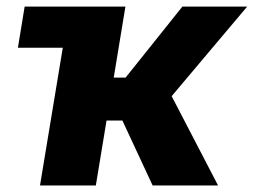

<svg xmlns="http://www.w3.org/2000/svg" viewBox="-20 -566 774 586"><path d="M34.7 -420.4 55.2 -545.9H249.5L229 -420.4ZM102.1 0 192.4 -545.9H362.8L327.1 -329.1H363.3L536.6 -545.9H734.4L503.9 -272.5L645.5 0H445.8L353.5 -198.2H305.2L272.5 0Z"/></svg>

Font: Inter ExtraBold
Style: Italic
Weight: 800
Italic angle: -9.3988°
Designer: Rasmus Andersson
Foundry: rsms
Version: Version 4.001;git-66647c0bb